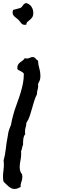

<svg xmlns="http://www.w3.org/2000/svg" viewBox="-50 -618 397 1268"><path d="M216.8 -118.2Q216.8 -97.7 212.9 -88.4Q209 -79.1 201.2 -63.5Q202.1 -58.6 202.1 -50.8Q202.1 -37.1 197.8 -23.4Q193.4 -9.8 194.3 3.9Q182.6 26.4 175.3 50.8Q168 75.2 161.1 99.6Q154.3 124 146.5 147.9Q138.7 171.9 124 193.4Q124 208 119.6 222.2Q115.2 236.3 115.2 251V258.8Q115.2 262.7 117.2 266.6Q106.4 280.3 104 300.3Q101.6 320.3 102.5 336.9Q97.7 347.7 95.7 359.4Q93.8 371.1 88.9 381.8Q89.8 385.7 89.8 389.6V398.4Q89.8 420.9 85 442.9Q80.1 464.8 80.1 487.3Q80.1 514.6 95.7 533.2Q97.7 543 97.7 549.8Q97.7 567.4 91.3 583Q85 598.6 85.9 617.2Q77.1 622.1 66.9 626Q56.6 629.9 45.9 629.9Q34.2 629.9 24.4 625Q14.6 620.1 5.9 612.8Q-2.9 605.5 -10.7 597.2Q-18.6 588.9 -26.4 582Q-30.3 567.4 -30.3 548.8Q-30.3 529.3 -27.3 508.8Q-24.4 488.3 -24.4 466.8Q-24.4 460.9 -24.9 454.6Q-25.4 448.2 -26.4 442.4Q-15.6 404.3 -11.7 365.2Q-7.8 326.2 0 288.1Q2 274.4 4.4 260.7Q6.8 247.1 11.7 234.4L22.5 207Q24.4 199.2 25.9 189.9Q27.3 180.7 29.3 172.9Q33.2 156.2 37.6 140.1Q42 124 46.9 108.4Q56.6 79.1 67.4 50.3Q78.1 21.5 86.9 -8.3Q95.7 -38.1 101.6 -67.9Q107.4 -97.7 107.4 -128.9Q107.4 -133.8 102.1 -138.2Q96.7 -142.6 89.4 -146.5Q82 -150.4 75.2 -153.8Q68.4 -157.2 65.4 -161.1Q64.5 -163.1 64.5 -168.9Q64.5 -183.6 69.8 -191.9Q75.2 -200.2 83.5 -206.5Q91.8 -212.9 100.1 -218.8Q108.4 -224.6 114.3 -234.4Q120.1 -231.4 127 -231.4Q137.7 -231.4 147 -236.3Q156.2 -241.2 166 -241.2Q177.7 -241.2 185.1 -231.4Q192.4 -221.7 201.2 -216.8Q202.1 -191.4 209.5 -167.5Q216.8 -143.6 216.8 -118.2ZM169.9 -533.2Q169.9 -513.7 162.6 -503.4Q155.3 -493.2 147 -486.8Q138.7 -480.5 131.3 -473.6Q124 -466.8 124 -455.1Q121.1 -454.1 114.3 -454.1Q98.6 -454.1 91.3 -463.4Q84 -472.7 75.2 -483.4Q70.3 -489.3 63 -494.6Q55.7 -500 48.8 -505.9Q42 -511.7 37.6 -519Q33.2 -526.4 33.2 -535.2Q33.2 -540 34.2 -543.9Q35.2 -547.9 37.1 -552.7Q49.8 -556.6 63 -559.6Q76.2 -562.5 88.9 -567.4Q97.7 -576.2 104 -585.9Q110.4 -595.7 124 -597.7Q146.5 -590.8 158.2 -572.8Q169.9 -554.7 169.9 -533.2Z"/></svg>

Font: RockSalt
Style: Regular
Weight: 400
Designer: Squid
Foundry: Font Diner, Inc DBA Sideshow
Version: Version 1.000